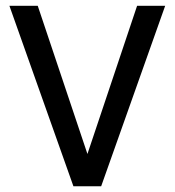

<svg xmlns="http://www.w3.org/2000/svg" viewBox="-20 -648 608 668"><path d="M332 0H235.4L12.7 -627.9H111.3L284.2 -112.3L457 -627.9H554.7Z"/></svg>

Font: Myanmar PaOh One
Style: Regular
Weight: 400
Designer: Debbi Hosken
Foundry: SIL
Version: Version 2.8